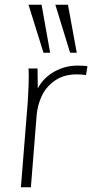

<svg xmlns="http://www.w3.org/2000/svg" viewBox="-20 -788 388 808"><path d="M348 -509 342 -472Q326 -475 303 -475Q248 -475 210.5 -448.5Q173 -422 155 -382.5Q137 -343 134 -300L110 0H68L97 -362Q101 -428 101 -462Q101 -487 100 -500H138L139 -416Q163 -461 208.5 -486.5Q254 -512 307 -512Q335 -512 348 -509ZM100 -768H155L191 -566H163ZM213 -768H266L303 -566H275Z"/></svg>

Font: Muli ExtraLight
Style: Italic
Weight: 275
Italic angle: -4.541°
Designer: Vernon Adams
Foundry: Vernon Adams
Version: Version 2.001